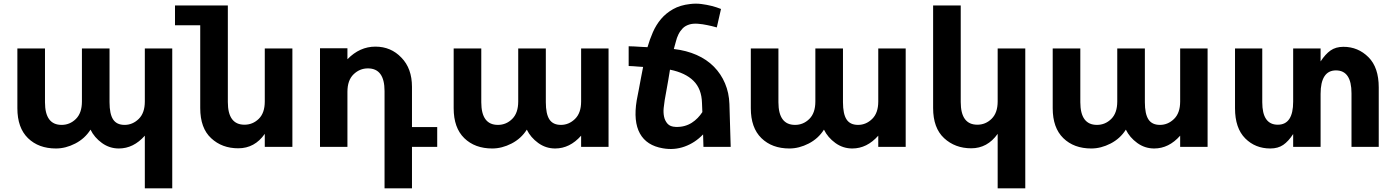

<svg xmlns="http://www.w3.org/2000/svg" viewBox="-20 -803 7635 1050"><path d="M428 -538H579V-244Q579 -180 598.5 -150Q618 -120 661.5 -120Q705 -120 738.5 -152.5Q772 -185 772 -248V-538H922V227H772V-61Q710 9 630 9Q579 9 537.5 -21Q496 -51 475 -94Q444 -45 391.5 -18Q339 9 286 9Q191 9 133 -47.5Q75 -104 75 -211V-538H226V-244Q226 -120 317 -120Q362 -120 395 -152.5Q428 -185 428 -248Z M1579 -538V0H1428V-71Q1373 8 1283 8Q1194 8 1135 -47Q1075 -102 1075 -212V-665H937V-773H1226V-245Q1226 -121 1317 -121Q1362 -121 1395 -153Q1428 -185 1428 -248V-538Z M2371 0H2233V227H2083V-305Q2083 -429 1992 -429Q1947 -429 1913.5 -396.5Q1880 -364 1880 -301V0H1730V-539H1880V-479Q1947 -548 2033 -548Q2118 -548 2175 -488Q2233 -429 2233 -328V-108H2371Z M2814 -538H2965V-244Q2965 -180 2984.5 -150Q3004 -120 3047.5 -120Q3091 -120 3124.5 -152.5Q3158 -185 3158 -248V-538H3308V0H3158V-61Q3096 9 3016 9Q2965 9 2923.5 -21Q2882 -51 2861 -94Q2830 -45 2777.5 -18Q2725 9 2672 9Q2577 9 2519 -47.5Q2461 -104 2461 -211V-538H2612V-244Q2612 -120 2703 -120Q2748 -120 2781 -152.5Q2814 -185 2814 -248Z M3827 0 3825 -68Q3781 -22 3724 -1.5Q3667 19 3605 8Q3516 -7 3479.5 -73Q3443 -139 3462 -254Q3468 -284 3474 -316Q3479 -343 3485 -375Q3491 -407 3497 -437Q3481 -438 3467 -439Q3453 -440 3442 -441Q3429 -442 3418 -442V-550Q3432 -550 3449 -549Q3463 -548 3481.5 -547Q3500 -546 3521 -545Q3533 -587 3550.5 -627Q3568 -667 3595 -699Q3622 -731 3661 -753Q3700 -775 3754 -781Q3786 -785 3816 -781Q3846 -777 3870 -771Q3898 -764 3923 -754L3900 -653Q3872 -661 3846 -666Q3823 -671 3797.5 -673Q3772 -675 3753 -670Q3728 -663 3713.5 -648Q3699 -633 3690 -614.5Q3681 -596 3676 -575Q3671 -554 3665 -535Q3734 -527 3789.5 -502.5Q3845 -478 3884 -438.5Q3923 -399 3945 -347Q3967 -295 3969 -234L3976 0ZM3675 -109Q3701 -108 3723 -114Q3745 -120 3763 -131.5Q3781 -143 3795.5 -158Q3810 -173 3821 -190L3819 -240Q3817 -317 3772.5 -361Q3728 -405 3644 -422Q3639 -394 3634.5 -364.5Q3630 -335 3625 -311Q3620 -282 3615 -255Q3612 -237 3609.5 -212.5Q3607 -188 3611.5 -165.5Q3616 -143 3630.5 -126.5Q3645 -110 3675 -109Z M4439 -538H4590V-244Q4590 -180 4609.5 -150Q4629 -120 4672.5 -120Q4716 -120 4749.5 -152.5Q4783 -185 4783 -248V-538H4933V0H4783V-61Q4721 9 4641 9Q4590 9 4548.5 -21Q4507 -51 4486 -94Q4455 -45 4402.5 -18Q4350 9 4297 9Q4202 9 4144 -47.5Q4086 -104 4086 -211V-538H4237V-244Q4237 -120 4328 -120Q4373 -120 4406 -152.5Q4439 -185 4439 -248Z M5436 -248V-538H5587V227H5436V-71Q5380 8 5291.5 8Q5203 8 5143 -47.5Q5083 -103 5083 -212V-773H5234V-245Q5234 -121 5325 -121Q5370 -121 5403 -153.5Q5436 -186 5436 -248Z M6090 -538H6241V-244Q6241 -180 6260.5 -150Q6280 -120 6323.5 -120Q6367 -120 6400.5 -152.5Q6434 -185 6434 -248V-538H6584V0H6434V-61Q6372 9 6292 9Q6241 9 6199.5 -21Q6158 -51 6137 -94Q6106 -45 6053.5 -18Q6001 9 5948 9Q5853 9 5795 -47.5Q5737 -104 5737 -211V-538H5888V-244Q5888 -120 5979 -120Q6024 -120 6057 -152.5Q6090 -185 6090 -248Z M7464 -490Q7520 -434 7520 -325V0H7371V-293Q7371 -418 7286 -418Q7244 -418 7223 -385.5Q7202 -353 7202 -290V0H7052V-70Q7026 -30 6997.5 -10.5Q6969 9 6927 9Q6845 9 6790 -46Q6734 -102 6734 -211V-538H6883V-244Q6883 -121 6968 -121Q7052 -121 7052 -247V-538H7202V-467Q7228 -507 7256.5 -527Q7285 -547 7327 -547Q7407 -547 7464 -490Z"/></svg>

Font: Montserrat_am3
Style: Bold
Weight: 700
Designer: Julieta Ulanovsky
Foundry: Julieta Ulanovsky. Armenina letters added by Vahan Hovhannisyan
Version: Version 2.001